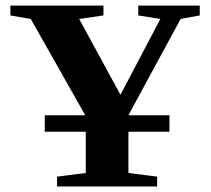

<svg xmlns="http://www.w3.org/2000/svg" viewBox="-20 -675 762 695"><path d="M703.1 -619.1 633.8 -606.4 444.8 -257.8H593.3V-198.2H444.8V-48.8L548.8 -35.6V0H186.5V-35.6L290.5 -48.8V-198.2H142.1V-257.8H288.6L91.3 -606.4L17.6 -619.1V-654.8H354.5V-619.1L266.6 -606.4L416 -332L560.5 -606.4L480.5 -619.1V-654.8H703.1Z"/></svg>

Font: Liberation Serif
Style: Bold
Weight: 700
Designer: Steve Matteson
Foundry: Ascender Corporation
Version: Version 2.1.5